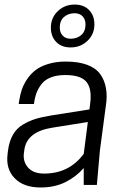

<svg xmlns="http://www.w3.org/2000/svg" viewBox="-20 -811 552 842"><path d="M290 -641.1Q317.4 -641.1 336.2 -657.2Q355 -673.3 355 -704.1Q355 -725.6 342.3 -739.3Q329.6 -752.9 307.1 -752.9Q279.8 -752.9 261 -736.8Q242.2 -720.7 242.2 -689.9Q242.2 -668.5 254.9 -654.8Q267.6 -641.1 290 -641.1ZM290 -603Q249.5 -603 226.3 -627.2Q203.1 -651.4 203.1 -689.9Q203.1 -732.9 233.4 -762Q263.7 -791 307.1 -791Q347.7 -791 370.8 -766.8Q394 -742.7 394 -704.1Q394 -661.1 363.8 -632.1Q333.5 -603 290 -603ZM347.2 0V-74.2Q314.9 -36.6 267.6 -12.7Q220.2 11.2 158.2 11.2Q83.5 11.2 44.2 -29.5Q4.9 -70.3 13.2 -134.8L15.1 -150.9Q20.5 -191.4 36.4 -219.5Q52.2 -247.6 79.8 -264.2Q107.4 -280.8 136.2 -289.6Q165 -298.3 208 -305.2L372.1 -331.1L375 -353Q384.3 -419.4 360.1 -450.7Q335.9 -481.9 266.1 -481.9Q230 -481.9 203.9 -471.9Q177.7 -461.9 162.8 -443.1Q147.9 -424.3 140.1 -403.3Q132.3 -382.3 128.9 -355H62L64 -368.2Q67.9 -394.5 75.4 -417.2Q83 -439.9 98.6 -463.4Q114.3 -486.8 135.7 -503.4Q157.2 -520 191.4 -530.5Q225.6 -541 268.1 -541Q323.7 -541 361.8 -526.9Q399.9 -512.7 418.9 -486.8Q438 -460.9 444.6 -424.8Q451.2 -388.7 443.8 -344.2L418 -149.9L404.8 0ZM173.8 -49.8Q283.2 -49.8 347.2 -136.2L365.2 -275.9L209 -251Q98.1 -233.4 86.9 -154.8L85 -141.1Q79.6 -103.5 102.5 -76.7Q125.5 -49.8 173.8 -49.8Z"/></svg>

Font: Cooper Hewitt
Style: Book Italic
Weight: 706
Designer: Village Type and Design LLC
Foundry: Cooper Hewitt Smithsonian Design Museum
Version: 1.000